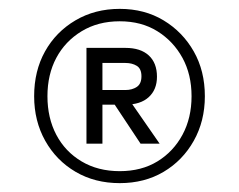

<svg xmlns="http://www.w3.org/2000/svg" viewBox="-20 -732 538 433"><path d="M250 -319Q194 -319 150.5 -344.5Q107 -370 82 -414.5Q57 -459 57 -515Q57 -572 81.5 -616Q106 -660 150 -686Q194 -712 250 -712Q306 -712 349 -686Q392 -660 417 -616Q442 -572 442 -515Q442 -459 417 -414.5Q392 -370 349 -344.5Q306 -319 250 -319ZM297 -408 230 -509H270L340 -408ZM250 -346Q299 -346 335 -368Q371 -390 391.5 -428Q412 -466 412 -515Q412 -564 391.5 -601.5Q371 -639 335 -661.5Q299 -684 250 -684Q201 -684 164 -661.5Q127 -639 107 -601.5Q87 -564 87 -515Q87 -466 107 -428Q127 -390 164 -368Q201 -346 250 -346ZM175 -408V-624H263Q297 -624 315.5 -607Q334 -590 334 -559Q334 -530 315.5 -513Q297 -496 263 -496H211V-408ZM211 -529H263Q278 -529 288.5 -536Q299 -543 299 -560Q299 -577 288.5 -583.5Q278 -590 263 -590H211Z"/></svg>

Font: DM Sans 36pt ExtraLight
Style: Regular
Weight: 250
Designer: Colophon Foundry, Jonny Pinhorn
Foundry: Colophon Foundry
Version: Version 4.004;gftools[0.9.30]